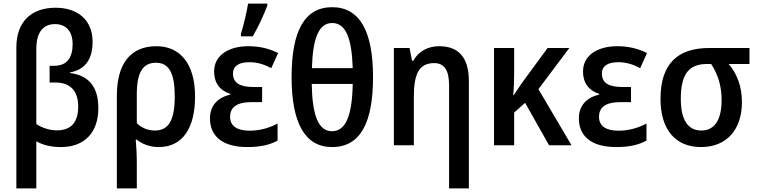

<svg xmlns="http://www.w3.org/2000/svg" viewBox="-20 -808 4210 1068"><path d="M289 -765C159 -765 71 -692 71 -544V240H182V-22C218 -2 260 10 320 10C449 10 527 -70 527 -206C527 -326 474 -388 369 -402V-405C451 -420 495 -475 495 -576C495 -695 414 -765 289 -765ZM286 -674C345 -674 384 -636 384 -563C384 -486 352 -442 281 -442H256V-349H289C366 -349 415 -307 415 -216C415 -129 377 -83 296 -83C256 -83 213 -97 182 -118V-536C182 -635 225 -674 286 -674Z M1065 -271C1065 -455 981 -551 850 -551C704 -551 630 -451 630 -275V240H741V101C741 52 738 -2 735 -31H741C772 -6 814 10 863 10C996 10 1065 -96 1065 -271ZM847 -459C921 -459 952 -401 952 -271C952 -141 919 -82 842 -82C804 -82 767 -96 741 -123V-285C741 -405 775 -459 847 -459Z M1320 -606H1386C1418 -660 1449 -729 1467 -777V-788H1360C1354 -748 1333 -658 1320 -620ZM1438 -324H1391C1315 -324 1276 -346 1276 -399C1276 -439 1306 -462 1367 -462C1413 -462 1451 -449 1489 -429L1527 -513C1477 -538 1423 -551 1362 -551C1251 -551 1171 -500 1171 -410C1171 -347 1203 -304 1261 -286V-282C1194 -266 1148 -224 1148 -149C1148 -55 1212 10 1356 10C1428 10 1481 -2 1524 -26V-121C1483 -98 1427 -81 1369 -81C1300 -81 1260 -106 1260 -158C1260 -211 1296 -240 1381 -240H1438Z M2055 -380C2055 -633 1981 -768 1828 -768C1671 -768 1602 -631 1602 -379C1602 -126 1675 10 1827 10C1986 10 2055 -127 2055 -380ZM1828 -680C1903 -680 1937 -596 1942 -429H1715C1720 -596 1753 -680 1828 -680ZM1827 -78C1751 -78 1717 -166 1714 -341H1942C1939 -165 1903 -78 1827 -78Z M2423 -551C2362 -551 2308 -524 2279 -470H2272L2258 -541H2171V0H2282V-270C2282 -397 2311 -457 2395 -457C2453 -457 2478 -415 2478 -334V240H2588V-358C2588 -490 2529 -551 2423 -551Z M3147 -541H3026L2880 -342C2867 -323 2852 -301 2838 -279H2835C2838 -313 2840 -357 2840 -402V-541H2728V0H2840V-182L2901 -236L3034 0H3159L2975 -312Z M3490 -324H3443C3367 -324 3328 -346 3328 -399C3328 -439 3358 -462 3419 -462C3465 -462 3503 -449 3541 -429L3579 -513C3529 -538 3475 -551 3414 -551C3303 -551 3223 -500 3223 -410C3223 -347 3255 -304 3313 -286V-282C3246 -266 3200 -224 3200 -149C3200 -55 3264 10 3408 10C3480 10 3533 -2 3576 -26V-121C3535 -98 3479 -81 3421 -81C3352 -81 3312 -106 3312 -158C3312 -211 3348 -240 3433 -240H3490Z M4107 -240C4107 -330 4078 -400 4033 -452H4149V-541H3925C3751 -541 3654 -455 3654 -258C3654 -85 3739 10 3879 10C4025 10 4107 -90 4107 -240ZM3767 -259C3767 -397 3813 -452 3912 -452H3936C3974 -393 3994 -329 3994 -252C3994 -146 3958 -82 3881 -82C3803 -82 3767 -146 3767 -259Z"/></svg>

Font: Noto Sans UI SemiCondensed Medium
Style: Regular
Weight: 500
Width: 4
Designer: Monotype Design Team
Foundry: Monotype Imaging Inc.
Version: Version 1.901